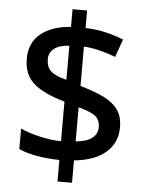

<svg xmlns="http://www.w3.org/2000/svg" viewBox="-56 -804 685 907"><g transform="rotate(5 286.5 -350.5)"><path d="M251 -44Q194 -45 143 -54Q92 -63 58 -79V-176Q95 -159 148 -146.5Q201 -134 251 -133V-321Q153 -348 104.5 -389.5Q56 -431 56 -507Q56 -584 109 -626.5Q162 -669 251 -675V-759H320V-676Q375 -674 419.5 -663Q464 -652 501 -637L471 -552Q438 -565 399 -575Q360 -585 320 -588V-401Q387 -382 432 -360Q477 -338 500 -305.5Q523 -273 523 -222Q523 -150 471 -104Q419 -58 320 -48V58H251ZM251 -586Q202 -583 178.5 -563.5Q155 -544 155 -514Q155 -478 175.5 -458Q196 -438 251 -424ZM320 -138Q373 -143 398 -163Q423 -183 423 -214Q423 -248 401.5 -266Q380 -284 320 -300Z"/></g></svg>

Font: Noto Sans Lao Looped Medium
Style: Regular
Weight: 500
Designer: Mark Frömberg, Ben Mitchell
Foundry: The Fontpad Ltd
Version: Version 1.002; ttfautohint (v1.8.4.7-5d5b)